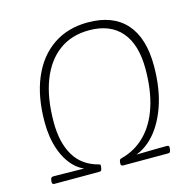

<svg xmlns="http://www.w3.org/2000/svg" viewBox="-103 -813 937 920"><g transform="rotate(-15 365.0 -353.0)"><path d="M56 0Q49 0 46.5 -4Q44 -8 45 -14L46 -22Q47 -30 50.5 -33Q54 -36 59 -36Q59 -36 72.5 -36Q86 -36 113 -35.5Q140 -35 180 -34.5Q220 -34 272 -33L253 -23Q204 -29 166.5 -65Q129 -101 108 -161Q87 -221 87 -297Q87 -424 126 -515.5Q165 -607 237.5 -656.5Q310 -706 410 -706Q534 -706 598.5 -634Q663 -562 663 -424Q663 -308 631.5 -220.5Q600 -133 547 -82Q494 -31 427 -23L410 -33Q438 -33 464.5 -33.5Q491 -34 516.5 -34.5Q542 -35 568.5 -35.5Q595 -36 623 -36Q631 -36 633 -32Q635 -28 634 -22L633 -14Q632 -8 629.5 -4Q627 0 620 0H397Q392 0 388.5 -3Q385 -6 386 -15L387 -22Q388 -29 390.5 -31.5Q393 -34 397 -35Q468 -53 518 -103.5Q568 -154 594 -234Q620 -314 620 -419Q620 -541 565 -604.5Q510 -668 406 -668Q319 -668 257 -622.5Q195 -577 162 -491.5Q129 -406 129 -285Q129 -185 167 -120.5Q205 -56 285 -35Q291 -34 292.5 -31.5Q294 -29 293 -22L292 -15Q291 -7 288 -3.5Q285 0 279 0Z"/></g></svg>

Font: Asap Thin
Style: Italic
Weight: 250
Italic angle: -6°
Designer: Pablo Cosgaya
Foundry: Omnibus-Type
Version: Version 3.001